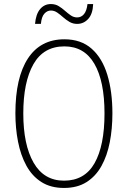

<svg xmlns="http://www.w3.org/2000/svg" viewBox="-20 -969 631 948"><path d="M535 -409Q535 -333 522 -266.5Q509 -200 481 -149.5Q453 -99 407.5 -70Q362 -41 296 -41Q230 -41 184 -70.5Q138 -100 110 -151.5Q82 -203 69 -269.5Q56 -336 56 -409Q56 -586 118 -680.5Q180 -775 298 -775Q380 -775 432.5 -728.5Q485 -682 510 -599.5Q535 -517 535 -409ZM95 -409Q95 -254 146 -165.5Q197 -77 296 -77Q398 -77 447 -163.5Q496 -250 496 -409Q496 -568 446 -654Q396 -740 298 -740Q195 -740 145 -652Q95 -564 95 -409ZM153 -851Q157 -899 178 -924Q199 -949 231 -949Q253 -949 269.5 -939Q286 -929 300.5 -916Q315 -903 329.5 -893Q344 -883 361 -883Q381 -883 394.5 -899Q408 -915 412 -949H440Q438 -900 415.5 -875.5Q393 -851 361 -851Q340 -851 323 -861Q306 -871 291.5 -884Q277 -897 262.5 -907Q248 -917 231 -917Q213 -917 199 -901.5Q185 -886 182 -851Z"/></svg>

Font: Noto Sans Tamil UI Condensed ExtraLight
Style: Regular
Weight: 200
Width: 3
Designer: Jelle Bosma - Monotype Design Team
Foundry: Monotype Imaging Inc.
Version: Version 2.004; ttfautohint (v1.8.4.7-5d5b)